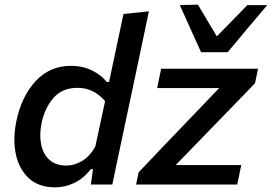

<svg xmlns="http://www.w3.org/2000/svg" viewBox="-20 -792 1167 824"><path d="M217 12Q145 12 102.8 -28Q60.5 -68 47.5 -132.8Q34.5 -197.5 50.5 -273Q73 -380 133.8 -444.8Q194.5 -509.5 284.5 -509.5Q334 -509.5 374.5 -489.8Q415 -470 438 -440.5H448L459.5 -494Q472.5 -555 485 -614.5Q497.5 -674 510 -732L619 -743.5Q606.5 -683.5 593.5 -622Q580.5 -560.5 566.5 -494L508 -218Q494.5 -155.5 484 -105Q473.5 -54.5 462 0H370L379 -66H370Q337.5 -25 297.8 -6.5Q258 12 217 12ZM265 -81.5Q299.5 -81.5 332.5 -101.2Q365.5 -121 389 -163L431 -358Q409.5 -383.5 380.2 -399.2Q351 -415 312 -415Q247.5 -415 209.8 -372Q172 -329 158.5 -264Q148.5 -215.5 156.2 -174Q164 -132.5 191 -107Q218 -81.5 265 -81.5ZM564 0 575 -52.5Q625.5 -106 673.8 -156.5Q722 -207 764.5 -251L920.5 -414H654.5L671.5 -497H1087.5L1074.5 -435Q1051.5 -411 1020.8 -379.2Q990 -347.5 957 -313.5Q924 -279.5 894 -248.5L734 -83.5H1015.5L998 0ZM843 -568Q820 -618.5 797 -669.2Q774 -720 751.5 -770.5L829.5 -772Q849.5 -738 869.8 -704Q890 -670 910.5 -636Q944 -670 976.5 -703.2Q1009 -736.5 1041.5 -770H1127Q1083.5 -719 1041.5 -669Q999.5 -619 957 -568Z"/></svg>

Font: Commissioner Medium
Style: Italic
Weight: 500
Italic angle: -12°
Designer: Kostas Bartsokas
Foundry: Kostas Bartsokas
Version: Version 1.000; ttfautohint (v1.8.3)